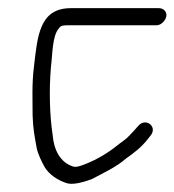

<svg xmlns="http://www.w3.org/2000/svg" viewBox="-20 -462 428 471"><path d="M370 -442H154C76 -442 72 -373 63 -296C58 -254 60 -219 60 -179C61 -145 65 -127 70 -99C73 -84 82 -66 89 -53C100 -34 122 -19 146 -12C164 -8 193 -18 206 -23C234 -38 265 -52 289 -73C310 -88 326 -100 342 -120L349 -129C368 -151 337 -175 319 -153L311 -144C306 -139 302 -134 297 -129C288 -119 278 -114 266 -104C245 -87 218 -71 193 -61C188 -59 170 -51 161 -53C127 -63 112 -95 109 -132C102 -178 100 -241 105 -298C109 -329 108 -375 125 -393C129 -400 138 -400 148 -400H364C375 -400 386 -411 388 -422C390 -433 381 -442 370 -442Z"/></svg>

Font: PolanStronk
Style: Ita
Weight: 500
Version: Version 1.0